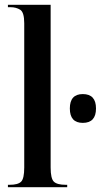

<svg xmlns="http://www.w3.org/2000/svg" viewBox="-20 -780 423 800"><path d="M13 0H260V-10H254Q218 -10 204.5 -23Q191 -36 191 -82V-760H13V-750H24Q47 -750 64 -739.5Q81 -729 81 -683V-82Q81 -36 68 -23Q55 -10 20 -10H13ZM325 -268Q380 -268 380 -328Q380 -388 325 -388Q271 -388 271 -328Q271 -268 325 -268Z"/></svg>

Font: Noto Serif Display Condensed Semi
Style: Regular
Weight: 600
Width: 3
Designer: Monotype Design Team
Foundry: Monotype Imaging Inc.
Version: Version 1.900